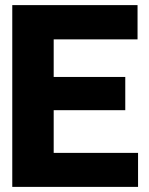

<svg xmlns="http://www.w3.org/2000/svg" viewBox="-20 -731 582 751"><path d="M28 0H520V-133H190V-300H470V-430H190V-577H518V-711H28Z"/></svg>

Font: Asimov Pro
Style: Blk
Weight: 900
Designer: Google
Version: Version 2.000980; 2014